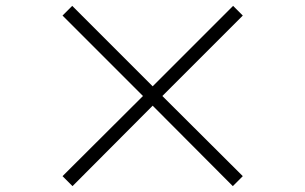

<svg xmlns="http://www.w3.org/2000/svg" viewBox="-20 -695 1040 654"><path d="M227 -61 193 -95 467 -368 193 -642 226 -675 500 -401 774 -675 807 -642 533 -368 807 -95 773 -61 500 -335Z"/></svg>

Font: Noto Serif TC ExtraLight SemiBold
Style: Regular
Weight: 600
Version: Version 2.003-H1;hotconv 1.1.1;makeotfexe 2.6.0